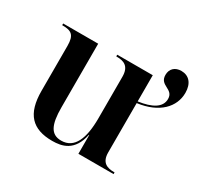

<svg xmlns="http://www.w3.org/2000/svg" viewBox="-137 -798 1015 978"><g transform="rotate(30 370.5 -309.0)"><path d="M275 10C332 10 400 -4 422 -110H424V0H631V-10H627C586 -10 552 -23 552 -82V-372C676 -388 741 -458 741 -541C741 -597 712 -628 668 -628C631 -628 607 -606 607 -570C607 -507 680 -529 680 -470C680 -420 631 -393 552 -382V-536H343V-526H347C388 -526 422 -513 422 -452V-208C422 -90 392 -14 314 -14C253 -14 231 -60 231 -162V-536H25V-526H28C79 -526 101 -512 101 -448V-184C101 -48 158 10 275 10Z"/></g></svg>

Font: Noto Serif Display SemiBold
Style: Regular
Weight: 600
Designer: Monotype Design Team
Foundry: Monotype Imaging Inc.
Version: Version 2.009